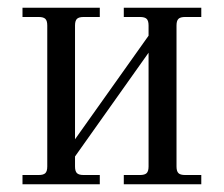

<svg xmlns="http://www.w3.org/2000/svg" viewBox="-20 -476 578 496"><path d="M38.1 0V-23.9H80.1Q92.3 -23.9 97.2 -28.8Q102.1 -33.7 102.1 -45.9V-410.2Q102.1 -422.4 97.2 -427.2Q92.3 -432.1 80.1 -432.1H38.1V-456.1H237.8V-432.1H195.8Q183.6 -432.1 178.7 -427.2Q173.8 -422.4 173.8 -410.2V-116.2L363.8 -383.8V-410.2Q363.8 -422.4 358.9 -427.2Q354 -432.1 341.8 -432.1H299.8V-456.1H500V-432.1H458Q445.8 -432.1 440.9 -427.2Q436 -422.4 436 -410.2V-45.9Q436 -33.7 440.9 -28.8Q445.8 -23.9 458 -23.9H500V0H299.8V-23.9H341.8Q354 -23.9 358.9 -28.8Q363.8 -33.7 363.8 -45.9V-339.8L173.8 -71.8V-45.9Q173.8 -33.7 178.7 -28.8Q183.6 -23.9 195.8 -23.9H237.8V0Z"/></svg>

Font: Flanker Steampunk
Style: Regular
Weight: 400
Designer: Alexey Kryukov, Leonardo Di Lena
Foundry: Alexey Kryukov, Leonardo Di Lena
Version: 1.210